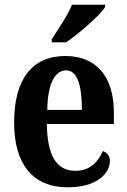

<svg xmlns="http://www.w3.org/2000/svg" viewBox="-20 -786 541 816"><path d="M200 -619V-606H261C318 -645 405 -721 427 -756V-766H286C268 -721 227 -662 200 -619ZM268 10C396 10 447 -52 447 -102C447 -124 434 -138 417 -144C397 -97 361 -60 301 -60C222 -60 181 -121 179 -259H464V-307C464 -465 386 -548 258 -548C119 -548 40 -453 40 -265C40 -91 117 10 268 10ZM328 -319H181C182 -428 213 -487 261 -487C309 -487 328 -423 328 -319Z"/></svg>

Font: Noto Serif Ethiopic Condensed
Style: Bold
Weight: 700
Width: 3
Designer: Monotype Design Team
Foundry: Monotype Imaging Inc.
Version: Version 2.102